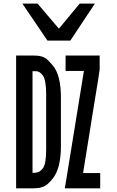

<svg xmlns="http://www.w3.org/2000/svg" viewBox="-20 -1028 640 1048"><path d="M68 -725H160.5Q189.5 -725 207 -719.8Q224.5 -714.5 236.8 -704Q249 -693.5 267.5 -671.5Q312.5 -619 312.5 -495.5V-230Q312.5 -172 301.8 -127.2Q291 -82.5 269 -55Q252.5 -34 239.2 -22.8Q226 -11.5 207.5 -5.8Q189 0 160.5 0H68ZM214 -109.5Q232 -133.5 232 -209.5V-515Q232 -589.5 214 -615.5Q197.5 -639.5 175.5 -639.5H157.5V-84.5L175.5 -85.5Q186.5 -86.5 195.5 -91.8Q204.5 -97 214 -109.5ZM438 -641H338V-725H524V-648.5Q524 -640.5 487.5 -419.5Q453 -209.5 433.5 -83.5H527V0H334ZM102 -1008.5H185L301.5 -871.5L415 -1008.5H498L364 -806.5H239Z"/></svg>

Font: JuliaMono
Style: Regular
Weight: 400
Monospace: yes
Designer: cormullion
Foundry: corm
Version: Version 0.055; ttfautohint (v1.8.4)